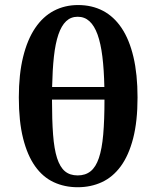

<svg xmlns="http://www.w3.org/2000/svg" viewBox="-20 -747 638 777"><path d="M294.4 10.7Q241.2 10.7 197.3 -9.8Q153.3 -30.3 122.1 -74.2Q90.8 -118.2 73.5 -187Q56.2 -255.9 56.2 -352.5Q56.2 -446.3 73.5 -516.6Q90.8 -586.9 122.3 -633.5Q153.8 -680.2 198 -703.4Q242.2 -726.6 295.9 -726.6Q352.1 -726.6 396.5 -703.4Q440.9 -680.2 472.2 -633.5Q503.4 -586.9 520 -516.6Q536.6 -446.3 536.6 -352.5Q536.6 -255.9 518.8 -187Q501 -118.2 468.8 -74.2Q436.5 -30.3 392.1 -9.8Q347.7 10.7 294.4 10.7ZM294.4 -37.1Q325.7 -37.1 346.7 -54Q367.7 -70.8 380.1 -107.4Q392.6 -144 397.7 -202.4Q402.8 -260.7 402.8 -343.8H190.4Q190.4 -260.7 194.8 -202.4Q199.2 -144 210.9 -107.4Q222.7 -70.8 242.7 -54Q262.7 -37.1 294.4 -37.1ZM294.4 -679.2Q266.6 -679.2 247.6 -661.1Q228.5 -643.1 216.3 -607.2Q204.1 -571.3 198.2 -518.1Q192.4 -464.8 190.9 -395H402.3Q400.9 -464.8 394.3 -518.1Q387.7 -571.3 374.8 -607.2Q361.8 -643.1 342 -661.1Q322.3 -679.2 294.4 -679.2Z"/></svg>

Font: Arian AMU Serif
Style: Bold
Weight: 700
Designer: Ruben Hakobyan (Tarumian)
Foundry: Ruben Hakobyan (Tarumian)
Version: Version 1.002